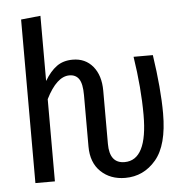

<svg xmlns="http://www.w3.org/2000/svg" viewBox="-53 -799 834 863"><g transform="rotate(-5 363.5 -367.5)"><path d="M672 -262Q672 -119 616.5 -53.5Q561 12 478 12Q411 12 368 -29Q325 -70 325 -143V-375Q325 -426 310.5 -447.5Q296 -469 267 -469Q210 -469 161 -371V0H73V-738L161 -747V-453Q186 -495 215.5 -516.5Q245 -538 288 -538Q345 -538 379 -497Q413 -456 413 -387V-147Q413 -59 481 -59Q584 -59 584 -263Q584 -385 562 -527H649Q672 -373 672 -262Z"/></g></svg>

Font: Fira Sans Extra Condensed
Style: Regular
Weight: 400
Width: 1
Designer: Carrois Corporate & Edenspiekermann AG
Foundry: Carrois Corporate GbR & Edenspiekermann AG
Version: Version 4.203